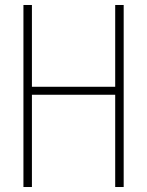

<svg xmlns="http://www.w3.org/2000/svg" viewBox="-20 -750 590 770"><path d="M74 0V-730H108V-402H442V-730H476V0H442V-370H108V0Z"/></svg>

Font: M PLUS Code Latin SemiExpanded ExtraLight
Style: Regular
Weight: 250
Width: 6
Designer: Coji Morishita
Foundry: UNDERFOREST DESIGN
Version: Version 1.002; ttfautohint (v1.8.3)